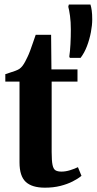

<svg xmlns="http://www.w3.org/2000/svg" viewBox="-20 -836 436 866"><path d="M182.5 10.5Q124 10.5 96 -15.8Q68 -42 68 -103.5V-468H4V-501.5Q14.5 -505 26.2 -508.8Q38 -512.5 49 -516.5Q60 -520.5 67 -525Q75 -530.5 81.5 -539Q88 -547.5 93.5 -558Q99 -568.5 104 -579Q109.5 -590 116 -607.5Q122.5 -625 129 -644.2Q135.5 -663.5 141 -679H210.5L212 -523H329.5V-468H213V-150.5Q213 -111 217 -92Q221 -73 230.8 -67.5Q240.5 -62 257.5 -62Q276 -62 296.8 -68.5Q317.5 -75 331.5 -82L347.5 -43Q332 -30 308 -17.8Q284 -5.5 252.5 2.5Q221 10.5 182.5 10.5ZM343.5 -575H295L292.5 -581Q296 -603.5 297.8 -637Q299.5 -670.5 299.5 -703.5Q299.5 -737 295.8 -764.2Q292 -791.5 288 -805.5L290.5 -815.5H388Q391.5 -804.5 393.8 -788.2Q396 -772 396 -748Q396 -722.5 390 -690.8Q384 -659 372.5 -628.5Q361 -598 343.5 -575Z"/></svg>

Font: Merriweather 96pt
Style: Bold
Weight: 700
Version: Version 2.100